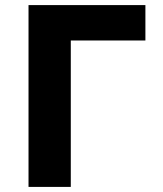

<svg xmlns="http://www.w3.org/2000/svg" viewBox="-20 -734 640 754"><path d="M258 0V-575H551V-714H92V0Z"/></svg>

Font: Noto Sans Mono UI ExtraBold
Style: Regular
Weight: 800
Designer: Monotype Design team
Foundry: Monotype Imaging Inc.
Version: 1.000